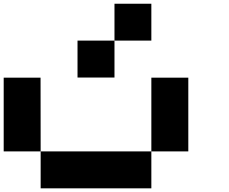

<svg xmlns="http://www.w3.org/2000/svg" viewBox="-20 -820 1240 1040"><path d="M799.8 -799.8V-600.1H600.1V-799.8ZM0 -399.4H199.7L200.2 0H0ZM1000 0H799.8V-399.4H1000ZM799.8 0V200.2H200.2V0ZM399.9 -600.1H600.1V-399.9H399.9Z"/></svg>

Font: QuinqueFive
Style: Regular
Weight: 400
Monospace: yes
Designer: GGBotNet
Foundry: GGBotNet
Version: 1.1